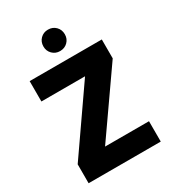

<svg xmlns="http://www.w3.org/2000/svg" viewBox="-216 -1028 1027 1143"><g transform="rotate(-30 298.0 -456.5)"><path d="M546 -572 244 -140H546V0H50V-130L350 -562H50V-702H546ZM297 -766Q266 -766 245 -787Q224 -808 224 -839Q224 -871 245 -892Q266 -913 297 -913Q329 -913 350 -892Q371 -871 371 -839Q371 -808 350 -787Q329 -766 297 -766Z"/></g></svg>

Font: SVN-Poppins
Style: Bold
Weight: 700
Designer: Ninad Kale (Devanagari), Jonny Pinhorn (Latin)
Foundry: Indian Type Foundry
Version: Version 3.200;PS 1.000;hotconv 16.6.54;makeotf.lib2.5.65590